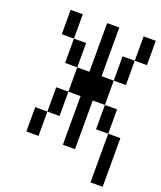

<svg xmlns="http://www.w3.org/2000/svg" viewBox="-139 -714 778 927"><g transform="rotate(20 250.0 -250.0)"><path d="M437.5 -125Q437.5 -125 437.5 125H500Q500 125 500 -125ZM62.5 -125Q62.5 -125 62.5 0H125Q125 0 125 -125ZM250 -250Q250 -250 250 0H312.5Q312.5 0 312.5 -250H375Q375 -250 375 -125H437.5Q437.5 -125 437.5 -250H375Q375 -250 375 -375H312.5Q312.5 -375 312.5 -625H250Q250 -625 250 -375H187.5Q187.5 -375 187.5 -250H125Q125 -250 125 -125H187.5Q187.5 -125 187.5 -250ZM187.5 -375Q187.5 -375 187.5 -500H125Q125 -500 125 -375ZM375 -375H437.5Q437.5 -375 437.5 -500H375Q375 -500 375 -375ZM125 -500Q125 -500 125 -625H62.5Q62.5 -625 62.5 -500ZM437.5 -500H500Q500 -500 500 -625H437.5Q437.5 -625 437.5 -500Z"/></g></svg>

Font: Unifont
Style: Regular
Weight: 500
Version: Version 15.1.04